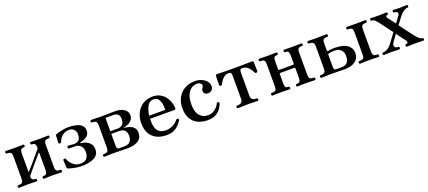

<svg xmlns="http://www.w3.org/2000/svg" viewBox="48 -1396 5167 2318"><g transform="rotate(-20 2631.5 -236.5)"><path d="M46 0Q30 0 30 -17Q30 -33 46 -33Q84 -33 95.5 -46.5Q107 -60 107 -90V-383Q107 -413 95.5 -426.5Q84 -440 46 -440Q30 -440 30 -457Q30 -473 46 -473Q53 -473 74 -472.5Q95 -472 119.5 -471.5Q144 -471 161 -471Q179 -471 199.5 -471.5Q220 -472 237.5 -472.5Q255 -473 262 -473Q278 -473 278 -457Q278 -440 262 -440Q235 -440 224.5 -426.5Q214 -413 214 -381V-148Q214 -142 217 -141Q220 -140 224 -146Q228 -151 246 -172Q264 -193 290 -222.5Q316 -252 341.5 -282.5Q367 -313 386.5 -336Q406 -359 411 -366Q413 -368 414 -370Q415 -372 415 -376V-383Q415 -415 404 -427.5Q393 -440 366 -440Q351 -440 351 -457Q351 -473 366 -473Q374 -473 391.5 -472.5Q409 -472 430 -471.5Q451 -471 468 -471Q486 -471 510 -471.5Q534 -472 555 -472.5Q576 -473 583 -473Q598 -473 598 -457Q598 -440 583 -440Q546 -440 534 -426.5Q522 -413 522 -383V-90Q522 -60 534 -46.5Q546 -33 583 -33Q598 -33 598 -17Q598 0 583 0Q576 0 555 -1Q534 -2 510 -2.5Q486 -3 468 -3Q451 -3 430 -2.5Q409 -2 391.5 -1Q374 0 366 0Q351 0 351 -17Q351 -33 366 -33Q393 -33 404 -46.5Q415 -60 415 -92V-307Q415 -314 411.5 -315Q408 -316 403 -311Q397 -304 378.5 -282Q360 -260 334.5 -230.5Q309 -201 284.5 -171.5Q260 -142 242 -120.5Q224 -99 219 -93Q216 -89 215 -85Q214 -81 214 -79Q214 -54 226.5 -43.5Q239 -33 262 -33Q278 -33 278 -17Q278 0 262 0Q255 0 237.5 -1Q220 -2 199.5 -2.5Q179 -3 161 -3Q144 -3 119.5 -2.5Q95 -2 74 -1Q53 0 46 0Z M843 12Q811 12 778 7Q745 2 719.5 -4.5Q694 -11 681 -16Q674 -19 669 -21.5Q664 -24 663 -32Q663 -38 662 -53Q661 -68 660 -85.5Q659 -103 658.5 -116.5Q658 -130 658 -132Q658 -141 673 -143Q678 -144 684 -142Q690 -140 691 -135Q699 -111 718 -84.5Q737 -58 767 -39.5Q797 -21 838 -21Q899 -21 923 -52.5Q947 -84 947 -131Q947 -178 921.5 -209Q896 -240 843 -240H770Q758 -240 758 -258Q758 -265 761 -270Q764 -275 771 -275Q773 -275 788.5 -274Q804 -273 821 -271.5Q838 -270 844 -270Q885 -270 908 -290.5Q931 -311 931 -366Q931 -401 908.5 -426Q886 -451 846 -451Q805 -451 776.5 -434Q748 -417 730.5 -392Q713 -367 705 -343Q703 -339 697 -337Q691 -335 686 -335Q672 -337 672 -346Q672 -349 673 -369.5Q674 -390 675 -412Q676 -434 676 -442Q677 -450 682 -452Q687 -454 694 -457Q704 -461 729 -467.5Q754 -474 786 -479.5Q818 -485 845 -485Q944 -485 994.5 -456.5Q1045 -428 1045 -377Q1045 -338 1027.5 -315.5Q1010 -293 983 -281.5Q956 -270 925 -262Q919 -261 919 -257Q919 -253 925 -252Q961 -248 993 -233.5Q1025 -219 1045.5 -192.5Q1066 -166 1066 -124Q1066 -51 1005 -19.5Q944 12 843 12Z M1142 0Q1127 0 1127 -17Q1127 -33 1142 -33Q1180 -33 1191.5 -47.5Q1203 -62 1203 -92V-381Q1203 -411 1191.5 -425.5Q1180 -440 1142 -440Q1126 -440 1126 -457Q1126 -473 1142 -473Q1150 -473 1171 -472.5Q1192 -472 1216.5 -471Q1241 -470 1258 -470Q1304 -470 1344 -471Q1384 -472 1412.5 -472.5Q1441 -473 1450 -473Q1516 -473 1560 -443.5Q1604 -414 1604 -367Q1604 -331 1586.5 -308.5Q1569 -286 1545 -273.5Q1521 -261 1499.5 -255.5Q1478 -250 1469 -248Q1509 -245 1544.5 -234Q1580 -223 1602 -199Q1624 -175 1624 -131Q1624 -63 1571.5 -31.5Q1519 0 1436 0Q1421 0 1380.5 -1.5Q1340 -3 1257 -3Q1240 -3 1215.5 -2.5Q1191 -2 1170.5 -1Q1150 0 1142 0ZM1344 -36H1405Q1458 -36 1481.5 -62Q1505 -88 1505 -137Q1505 -182 1482 -206.5Q1459 -231 1404 -231H1310V-73Q1310 -53 1318 -44.5Q1326 -36 1344 -36ZM1310 -265H1405Q1442 -265 1466 -286.5Q1490 -308 1490 -360Q1490 -395 1470.5 -416Q1451 -437 1407 -437H1310Z M1937 12Q1823 12 1758.5 -50Q1694 -112 1694 -228Q1694 -301 1723 -359Q1752 -417 1805.5 -451Q1859 -485 1930 -485Q1984 -485 2024 -464Q2064 -443 2090 -409Q2116 -375 2129 -335.5Q2142 -296 2142 -258Q2142 -242 2122 -242H1812Q1810 -166 1825.5 -123Q1841 -80 1872 -63Q1903 -46 1947 -46Q1998 -46 2038.5 -68Q2079 -90 2105 -123Q2116 -136 2130 -127Q2144 -118 2134 -103Q2114 -73 2088.5 -47Q2063 -21 2026.5 -4.5Q1990 12 1937 12ZM1814 -281H2022Q2024 -329 2015.5 -367Q2007 -405 1986.5 -427Q1966 -449 1928 -449Q1880 -449 1853 -403.5Q1826 -358 1814 -281Z M2462 12Q2397 12 2342.5 -12Q2288 -36 2255 -89.5Q2222 -143 2222 -229Q2222 -301 2252 -359Q2282 -417 2339 -451Q2396 -485 2477 -485Q2521 -485 2559 -468.5Q2597 -452 2621 -424Q2645 -396 2645 -359Q2645 -331 2626.5 -311.5Q2608 -292 2579 -292Q2550 -292 2535.5 -306.5Q2521 -321 2522 -344Q2523 -358 2528.5 -366.5Q2534 -375 2540 -385Q2546 -395 2546 -410Q2546 -421 2530 -434Q2514 -447 2484 -447Q2452 -447 2418.5 -426.5Q2385 -406 2362.5 -358.5Q2340 -311 2340 -229Q2340 -135 2381 -89Q2422 -43 2483 -43Q2523 -43 2552.5 -58Q2582 -73 2602.5 -95.5Q2623 -118 2632 -140Q2639 -156 2655 -149Q2671 -143 2664 -126Q2653 -97 2630.5 -65Q2608 -33 2568 -10.5Q2528 12 2462 12Z M2856 0Q2841 0 2841 -17Q2841 -33 2856 -33Q2895 -33 2911 -47.5Q2927 -62 2927 -92V-393Q2927 -417 2919.5 -426.5Q2912 -436 2889 -436Q2859 -436 2835.5 -419.5Q2812 -403 2796 -379.5Q2780 -356 2770 -335Q2765 -324 2749.5 -326Q2734 -328 2734 -341Q2734 -345 2734.5 -359.5Q2735 -374 2735.5 -393Q2736 -412 2736.5 -429Q2737 -446 2737 -453Q2737 -465 2742.5 -469Q2748 -473 2759 -473Q2761 -473 2779 -472.5Q2797 -472 2822 -471.5Q2847 -471 2870 -470.5Q2893 -470 2905 -470H3056Q3073 -470 3096.5 -470.5Q3120 -471 3143 -471.5Q3166 -472 3182.5 -472.5Q3199 -473 3201 -473Q3212 -473 3217.5 -469Q3223 -465 3223 -453Q3223 -446 3223.5 -429Q3224 -412 3224.5 -393Q3225 -374 3225.5 -359.5Q3226 -345 3226 -341Q3226 -328 3210.5 -326Q3195 -324 3190 -335Q3180 -356 3164 -379.5Q3148 -403 3125 -419.5Q3102 -436 3071 -436Q3049 -436 3041.5 -426.5Q3034 -417 3034 -393V-92Q3034 -62 3050 -47.5Q3066 -33 3105 -33Q3120 -33 3120 -17Q3120 0 3105 0Q3098 0 3074.5 -1Q3051 -2 3025 -2.5Q2999 -3 2981 -3Q2964 -3 2937 -2.5Q2910 -2 2887 -1Q2864 0 2856 0Z M3301 0Q3286 0 3286 -17Q3286 -33 3301 -33Q3339 -33 3350.5 -46.5Q3362 -60 3362 -90V-383Q3362 -413 3350.5 -427Q3339 -441 3301 -441Q3286 -441 3286 -457Q3286 -473 3301 -473Q3309 -473 3329.5 -472.5Q3350 -472 3374.5 -471.5Q3399 -471 3416 -471Q3442 -471 3473 -472Q3504 -473 3515 -473Q3530 -473 3530 -457Q3530 -441 3515 -441Q3488 -441 3478.5 -427Q3469 -413 3469 -381V-275Q3469 -264 3482 -264H3657Q3670 -264 3670 -275V-381Q3670 -413 3659.5 -427Q3649 -441 3622 -441Q3606 -441 3606 -457Q3606 -473 3622 -473Q3629 -473 3646.5 -472.5Q3664 -472 3685 -471.5Q3706 -471 3723 -471Q3741 -471 3764.5 -471.5Q3788 -472 3808 -472.5Q3828 -473 3835 -473Q3851 -473 3851 -457Q3851 -441 3835 -441Q3798 -441 3787.5 -427Q3777 -413 3777 -383V-90Q3777 -60 3789 -46.5Q3801 -33 3838 -33Q3854 -33 3854 -17Q3854 0 3838 0Q3831 0 3810 -1Q3789 -2 3765 -2.5Q3741 -3 3723 -3Q3706 -3 3685 -2.5Q3664 -2 3646.5 -1Q3629 0 3622 0Q3606 0 3606 -17Q3606 -33 3622 -33Q3649 -33 3659.5 -47Q3670 -61 3670 -92V-215Q3670 -225 3657 -225H3482Q3469 -225 3469 -215V-83Q3469 -56 3480 -44.5Q3491 -33 3515 -33Q3530 -33 3530 -17Q3530 0 3515 0Q3504 0 3473 -1.5Q3442 -3 3416 -3Q3399 -3 3374.5 -2.5Q3350 -2 3329.5 -1Q3309 0 3301 0Z M3929 0Q3914 0 3914 -17Q3914 -33 3929 -33Q3968 -33 3980 -47.5Q3992 -62 3992 -92V-381Q3992 -411 3980 -425.5Q3968 -440 3929 -440Q3914 -440 3914 -457Q3914 -473 3929 -473Q3937 -473 3958 -472.5Q3979 -472 4004 -471.5Q4029 -471 4046 -471Q4064 -471 4087.5 -471.5Q4111 -472 4131.5 -472.5Q4152 -473 4159 -473Q4174 -473 4174 -457Q4174 -440 4159 -440Q4120 -440 4109.5 -425.5Q4099 -411 4099 -381V-288Q4099 -277 4111 -277Q4120 -278 4143 -281.5Q4166 -285 4197 -285Q4307 -285 4360 -245.5Q4413 -206 4413 -142Q4413 -74 4362 -37Q4311 0 4225 0Q4210 0 4169.5 -1.5Q4129 -3 4046 -3Q4029 -3 4004 -2.5Q3979 -2 3958 -1Q3937 0 3929 0ZM4427 0Q4411 0 4411 -17Q4411 -33 4427 -33Q4466 -33 4477.5 -47.5Q4489 -62 4489 -92V-381Q4489 -414 4477.5 -427Q4466 -440 4427 -440Q4411 -440 4411 -457Q4411 -473 4427 -473Q4434 -473 4455 -472.5Q4476 -472 4500.5 -471.5Q4525 -471 4542 -471Q4560 -471 4584 -471.5Q4608 -472 4629 -472.5Q4650 -473 4657 -473Q4672 -473 4672 -457Q4672 -440 4657 -440Q4618 -440 4607 -425.5Q4596 -411 4596 -381V-92Q4596 -62 4607 -47.5Q4618 -33 4657 -33Q4672 -33 4672 -17Q4672 0 4657 0Q4650 0 4629 -1Q4608 -2 4584 -2.5Q4560 -3 4542 -3Q4525 -3 4500.5 -2.5Q4476 -2 4455 -1Q4434 0 4427 0ZM4133 -36H4197Q4250 -36 4273 -64.5Q4296 -93 4296 -148Q4296 -196 4267 -225Q4238 -254 4179 -254Q4152 -254 4137.5 -251.5Q4123 -249 4114 -247Q4099 -244 4099 -232V-73Q4099 -53 4106.5 -44.5Q4114 -36 4133 -36Z M4732 0Q4717 0 4717 -17Q4717 -33 4732 -33Q4756 -33 4784.5 -48Q4813 -63 4839 -97Q4872 -141 4890 -164.5Q4908 -188 4916.5 -200.5Q4925 -213 4931 -221Q4930 -222 4919.5 -236Q4909 -250 4893.5 -270.5Q4878 -291 4862.5 -312Q4847 -333 4835 -349Q4823 -365 4820 -369Q4798 -398 4778 -419Q4758 -440 4735 -440Q4719 -440 4719 -457Q4719 -473 4735 -473Q4746 -473 4774 -471.5Q4802 -470 4827 -470Q4845 -470 4865.5 -471Q4886 -472 4904 -472.5Q4922 -473 4929 -473Q4944 -473 4944 -457Q4944 -440 4929 -440Q4916 -440 4914 -431Q4912 -422 4919 -411L4996 -308Q5015 -333 5028 -350.5Q5041 -368 5051 -381Q5069 -404 5063 -422Q5057 -440 5024 -440Q5008 -440 5008 -457Q5008 -473 5024 -473Q5035 -473 5058 -471.5Q5081 -470 5107 -470Q5133 -470 5156.5 -471.5Q5180 -473 5190 -473Q5206 -473 5206 -457Q5206 -440 5190 -440Q5167 -440 5138 -419.5Q5109 -399 5086 -369Q5080 -362 5068 -345.5Q5056 -329 5042.5 -310.5Q5029 -292 5017 -278Q5025 -266 5044 -240.5Q5063 -215 5084.5 -186.5Q5106 -158 5123.5 -135.5Q5141 -113 5145 -107Q5171 -73 5193.5 -53Q5216 -33 5232 -33Q5248 -33 5248 -17Q5248 0 5232 0Q5225 0 5206.5 -1Q5188 -2 5166 -2.5Q5144 -3 5126 -3Q5100 -3 5069 -1.5Q5038 0 5027 0Q5012 0 5012 -17Q5012 -33 5027 -33Q5046 -33 5048 -45Q5050 -57 5042 -70Q5039 -75 5025 -93.5Q5011 -112 4994.5 -134Q4978 -156 4965.5 -173Q4953 -190 4952 -192Q4951 -190 4942.5 -178Q4934 -166 4922.5 -150.5Q4911 -135 4901 -121.5Q4891 -108 4888 -103Q4870 -76 4879.5 -54.5Q4889 -33 4923 -33Q4939 -33 4939 -17Q4939 0 4923 0Q4912 0 4882 -1.5Q4852 -3 4826 -3Q4800 -3 4771.5 -1.5Q4743 0 4732 0Z"/></g></svg>

Font: Zen Antique
Style: Regular
Weight: 400
Designer: Yoshimichi Ohira
Foundry: Positype
Version: Version 1.001